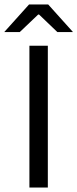

<svg xmlns="http://www.w3.org/2000/svg" viewBox="-56 -845 348 865"><path d="M159.5 0H76.5V-639H159.5ZM75 -825H161L272 -701.5V-700.5H202.5L120 -779.5H116L33 -700.5H-36V-701.5Z"/></svg>

Font: Anek Odia
Style: Regular
Weight: 400
Designer: Yesha Goshar & Mahesh Sahu (Odia), Yesha Goshar (Latin)
Foundry: Ek Type
Version: Version 1.003